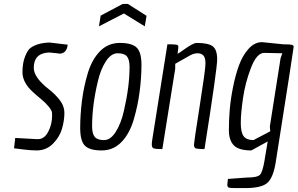

<svg xmlns="http://www.w3.org/2000/svg" viewBox="-20 -764 1525 984"><path d="M58 -57 167 -51Q172 -51 177 -51Q208 -52 227.5 -89.5Q247 -127 247 -171Q247 -176 246.5 -186.5Q246 -197 230.5 -216.5Q215 -236 193 -254Q171 -272 149 -292Q97 -339 95 -391Q95 -441 108.5 -474.5Q122 -508 136 -518Q171 -544 234 -546L327 -535Q322 -491 287 -489Q282 -489 272 -491L232 -495Q153 -492 153 -416Q153 -367 231 -306Q260 -284 284 -254Q310 -222 310 -184.5Q310 -147 298 -105Q286 -63 252.5 -28.5Q219 6 170 7Q136 7 99.5 2Q63 -3 52 -4Z M665 -150Q644 -79 602.5 -36Q561 7 500.5 7Q440 7 415.5 -17Q391 -41 391 -108.5Q391 -176 400 -247.5Q409 -319 430 -389Q451 -459 492.5 -501.5Q534 -544 594.5 -544Q655 -544 680 -520.5Q705 -497 705 -431.5Q705 -366 695.5 -293.5Q686 -221 665 -150ZM615 -196Q644 -321 644 -421Q644 -459 630.5 -475Q617 -491 583 -491Q549 -491 522 -449Q495 -407 481 -345Q452 -223 452 -117Q452 -79 465.5 -62.5Q479 -46 513 -46Q547 -46 574 -89.5Q601 -133 615 -196ZM722 -629 615 -695 487 -629 496 -684 609 -744H635L731 -683Z M890 -488Q901 -494 923 -510Q970 -544 988 -544Q1048 -544 1070.5 -526.5Q1093 -509 1093 -460Q1093 -411 1028 0Q986 0 980 -5.5Q974 -11 974 -22.5Q974 -34 1003.5 -221Q1033 -408 1033 -438.5Q1033 -469 1022 -480Q1011 -491 993 -491Q975 -491 957.5 -482Q940 -473 915 -458Q890 -443 878 -437V-412L812 0Q770 0 764 -5.5Q758 -11 758 -22.5Q758 -34 760 -46L838 -537Q875 -537 884.5 -535Q894 -533 894 -524.5Q894 -516 890 -488Z M1236 200H1191Q1161 200 1153 197.5Q1145 195 1145 182L1148 153L1244 146Q1299 146 1312.5 131.5Q1326 117 1336 57Q1337 53 1337 50Q1337 47 1338 44L1352 -39L1268 7Q1204 7 1178.5 -19Q1153 -45 1153 -97.5Q1153 -150 1157.5 -203Q1162 -256 1174.5 -318.5Q1187 -381 1205.5 -431Q1224 -481 1254.5 -514.5Q1285 -548 1323 -548L1431 -537Q1465 -537 1475 -534.5Q1485 -532 1485 -524Q1485 -516 1393 68Q1381 144 1351.5 172Q1322 200 1236 200ZM1279 -46 1365 -91 1363 -116 1418 -466 1427 -491 1334 -493Q1296 -493 1266.5 -417Q1237 -341 1225.5 -261.5Q1214 -182 1214 -133.5Q1214 -85 1229 -65.5Q1244 -46 1279 -46Z"/></svg>

Font: Economica
Style: Italic
Weight: 400
Designer: Vicente Lamonaca
Foundry: Vicente Lamonaca
Version: Version 1.100